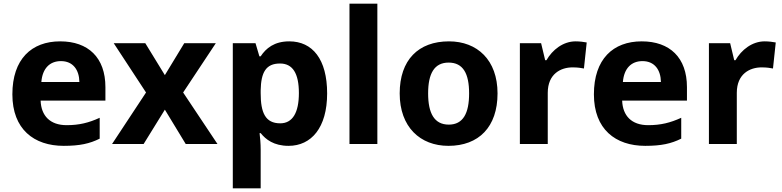

<svg xmlns="http://www.w3.org/2000/svg" viewBox="-20 -780 4234 1040"><path d="M306 -556C151 -556 47 -460 47 -269C47 -80 164 10 325 10C412 10 466 -2 520 -29V-142C461 -115 409 -102 341 -102C251 -102 203 -153 200 -235H551V-308C551 -468 458 -556 306 -556ZM310 -449C376 -449 409 -401 410 -336H204C210 -410 250 -449 310 -449Z M771 -279 587 0H758L873 -186L986 0H1158L972 -279L1149 -546H978L873 -373L767 -546H596Z M1547 -556C1466 -556 1421 -519 1392 -475H1385L1364 -546H1241V240H1392V31C1392 -3 1389 -35 1386 -59H1392C1419 -25 1463 10 1543 10C1666 10 1752 -88 1752 -274C1752 -459 1673 -556 1547 -556ZM1497 -436C1565 -436 1599 -383 1599 -276C1599 -170 1565 -112 1498 -112C1417 -112 1392 -170 1392 -275V-291C1394 -388 1420 -436 1497 -436Z M2024 0V-760H1873V0Z M2675 -274C2675 -455 2565 -556 2412 -556C2246 -556 2145 -455 2145 -274C2145 -92 2256 10 2409 10C2573 10 2675 -92 2675 -274ZM2299 -274C2299 -381 2332 -441 2410 -441C2489 -441 2521 -381 2521 -274C2521 -167 2489 -105 2411 -105C2332 -105 2299 -167 2299 -274Z M3098 -556C3030 -556 2972 -510 2940 -454H2933L2911 -546H2796V0H2947V-277C2947 -381 3019 -415 3081 -415C3109 -415 3128 -412 3143 -409L3158 -550C3144 -553 3118 -556 3098 -556Z M3456 -556C3301 -556 3197 -460 3197 -269C3197 -80 3314 10 3475 10C3562 10 3616 -2 3670 -29V-142C3611 -115 3559 -102 3491 -102C3401 -102 3353 -153 3350 -235H3701V-308C3701 -468 3608 -556 3456 -556ZM3460 -449C3526 -449 3559 -401 3560 -336H3354C3360 -410 3400 -449 3460 -449Z M4122 -556C4054 -556 3996 -510 3964 -454H3957L3935 -546H3820V0H3971V-277C3971 -381 4043 -415 4105 -415C4133 -415 4152 -412 4167 -409L4182 -550C4168 -553 4142 -556 4122 -556Z"/></svg>

Font: Noto Sans Lao UI
Style: Bold
Weight: 700
Designer: Monotype Design Team
Foundry: Monotype Imaging Inc.
Version: Version 2.000